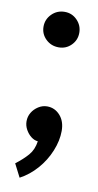

<svg xmlns="http://www.w3.org/2000/svg" viewBox="-72 -497 329 645"><g transform="rotate(10 93.0 -174.5)"><path d="M96 -341Q121 -341 138.5 -358.5Q156 -376 156 -401Q156 -426 138.5 -444Q121 -462 96 -462Q70 -462 52 -444Q34 -426 34 -401Q34 -376 52 -358.5Q70 -341 96 -341ZM93 -139Q77 -139 63 -130Q49 -121 41 -107.5Q33 -94 33 -78Q33 -63 40.5 -49.5Q48 -36 59 -27.5Q70 -19 82 -18Q78 11 61.5 30Q45 49 20 68L43 113Q75 96 100.5 67Q126 38 140.5 2.5Q155 -33 155 -66Q155 -99 137 -119Q119 -139 93 -139Z"/></g></svg>

Font: Catamaran Medium
Style: Regular
Weight: 500
Designer: Pria Ravichandran
Version: Version 2.000